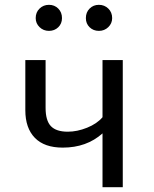

<svg xmlns="http://www.w3.org/2000/svg" viewBox="-20 -776 640 796"><path d="M128 -701Q128 -725 144 -740.5Q160 -756 183 -756Q206 -756 221.5 -740.5Q237 -725 237 -701Q237 -678 221.5 -663Q206 -648 183 -648Q160 -648 144 -663.5Q128 -679 128 -701ZM336 -701Q336 -725 351.5 -740.5Q367 -756 390 -756Q413 -756 429 -740.5Q445 -725 445 -701Q445 -679 429 -663.5Q413 -648 390 -648Q367 -648 351.5 -663Q336 -678 336 -701ZM489 -527V0H405V-223Q339 -164 240 -164Q164 -164 124.5 -204.5Q85 -245 85 -319V-527H169V-329Q169 -276 191 -253Q213 -230 261 -230Q300 -230 341 -246.5Q382 -263 405 -290V-527Z"/></svg>

Font: Fira Mono
Style: Regular
Weight: 400
Designer: Carrois Corporate & Edenspiekermann AG
Foundry: Carrois Corporate GbR & Edenspiekermann AG
Version: Version 3.206;PS 003.206;hotconv 1.0.70;makeotf.lib2.5.58329